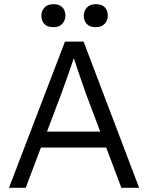

<svg xmlns="http://www.w3.org/2000/svg" viewBox="-20 -899 713 919"><path d="M23 0 291 -700H380L646 0H561L390 -454Q383 -473 374.5 -498.5Q366 -524 356.5 -551.5Q347 -579 338.5 -605Q330 -631 323 -651H343Q335 -626 326.5 -600.5Q318 -575 309 -549.5Q300 -524 291 -499Q282 -474 273 -449L103 0ZM137 -193 166 -269H497L529 -193ZM381 -824Q381 -846 395.5 -862.5Q410 -879 438 -879Q467 -879 481.5 -864Q496 -849 496 -824Q496 -802 481.5 -785.5Q467 -769 438 -769Q410 -769 395.5 -784Q381 -799 381 -824ZM178 -824Q178 -846 192.5 -862.5Q207 -879 236 -879Q264 -879 278.5 -864Q293 -849 293 -824Q293 -802 278.5 -785.5Q264 -769 236 -769Q207 -769 192.5 -784Q178 -799 178 -824Z"/></svg>

Font: Our Lexend Light
Style: Regular
Weight: 300
Designer: Bonnie Shaver-Troup, Thomas Jockin
Foundry: Lexend
Version: Version 1.007